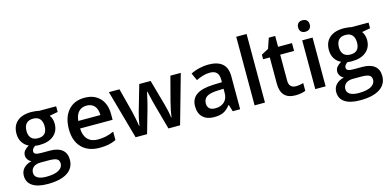

<svg xmlns="http://www.w3.org/2000/svg" viewBox="-85 -1287 4187 2054"><g transform="rotate(-15 2008.0 -260.0)"><path d="M538.1 -540V-477.1L445.8 -460Q458.5 -442.9 466.8 -418Q475.1 -393.1 475.1 -365.2Q475.1 -281.7 417.5 -233.9Q359.9 -186 258.8 -186Q232.9 -186 211.9 -189.9Q174.8 -167 174.8 -136.2Q174.8 -117.7 192.1 -108.4Q209.5 -99.1 255.9 -99.1H350.1Q439.5 -99.1 485.8 -61Q532.2 -22.9 532.2 48.8Q532.2 140.6 456.5 190.4Q380.9 240.2 237.8 240.2Q127.4 240.2 69.3 201.2Q11.2 162.1 11.2 89.8Q11.2 40 42.7 6.1Q74.2 -27.8 130.9 -41Q107.9 -50.8 93 -72.5Q78.1 -94.2 78.1 -118.2Q78.1 -148.4 95.2 -169.4Q112.3 -190.4 146 -210.9Q104 -229 77.9 -269.8Q51.8 -310.5 51.8 -365.2Q51.8 -453.1 107.2 -501.5Q162.6 -549.8 265.1 -549.8Q288.1 -549.8 313.2 -546.6Q338.4 -543.5 351.1 -540ZM113.8 84Q113.8 121.1 147.2 141.1Q180.7 161.1 241.2 161.1Q335 161.1 380.9 134.3Q426.8 107.4 426.8 63Q426.8 27.8 401.6 12.9Q376.5 -2 308.1 -2H221.2Q171.9 -2 142.8 21.2Q113.8 44.4 113.8 84ZM163.1 -365.2Q163.1 -314.5 189.2 -287.1Q215.3 -259.8 264.2 -259.8Q363.8 -259.8 363.8 -366.2Q363.8 -418.9 339.1 -447.5Q314.5 -476.1 264.2 -476.1Q214.4 -476.1 188.7 -447.8Q163.1 -419.4 163.1 -365.2Z M874 9.8Q748 9.8 677 -63.7Q606 -137.2 606 -266.1Q606 -398.4 671.9 -474.1Q737.8 -549.8 853 -549.8Q960 -549.8 1022 -484.9Q1084 -419.9 1084 -306.2V-244.1H724.1Q726.6 -165.5 766.6 -123.3Q806.6 -81.1 879.4 -81.1Q927.2 -81.1 968.5 -90.1Q1009.8 -99.1 1057.1 -120.1V-26.9Q1015.1 -6.8 972.2 1.5Q929.2 9.8 874 9.8ZM853 -462.9Q798.3 -462.9 765.4 -428.2Q732.4 -393.6 726.1 -327.1H971.2Q970.2 -394 939 -428.5Q907.7 -462.9 853 -462.9Z M1637.2 0 1567.4 -252Q1554.7 -292 1521.5 -438H1517.1Q1488.8 -306.2 1472.2 -251L1400.4 0H1273.4L1122.1 -540H1239.3L1308.1 -273.9Q1331.5 -175.3 1341.3 -105H1344.2Q1349.1 -140.6 1359.1 -186.8Q1369.1 -232.9 1376.5 -255.9L1458.5 -540H1584.5L1664.1 -255.9Q1671.4 -231.9 1682.4 -182.6Q1693.4 -133.3 1695.3 -106H1699.2Q1706.5 -166 1733.4 -273.9L1803.2 -540H1918.5L1766.1 0Z M2349.1 0 2326.2 -75.2H2322.3Q2283.2 -25.9 2243.7 -8.1Q2204.1 9.8 2142.1 9.8Q2062.5 9.8 2017.8 -33.2Q1973.1 -76.2 1973.1 -154.8Q1973.1 -238.3 2035.2 -280.8Q2097.2 -323.2 2224.1 -327.1L2317.4 -330.1V-358.9Q2317.4 -410.6 2293.2 -436.3Q2269 -461.9 2218.3 -461.9Q2176.8 -461.9 2138.7 -449.7Q2100.6 -437.5 2065.4 -420.9L2028.3 -502.9Q2072.3 -525.9 2124.5 -537.8Q2176.8 -549.8 2223.1 -549.8Q2326.2 -549.8 2378.7 -504.9Q2431.2 -460 2431.2 -363.8V0ZM2178.2 -78.1Q2240.7 -78.1 2278.6 -113Q2316.4 -147.9 2316.4 -210.9V-257.8L2247.1 -254.9Q2166 -252 2129.2 -227.8Q2092.3 -203.6 2092.3 -153.8Q2092.3 -117.7 2113.8 -97.9Q2135.3 -78.1 2178.2 -78.1Z M2706.1 0H2591.3V-759.8H2706.1Z M3071.3 -83Q3113.3 -83 3155.3 -96.2V-9.8Q3136.2 -1.5 3106.2 4.2Q3076.2 9.8 3043.9 9.8Q2880.9 9.8 2880.9 -162.1V-453.1H2807.1V-503.9L2886.2 -545.9L2925.3 -660.2H2996.1V-540H3149.9V-453.1H2996.1V-164.1Q2996.1 -122.6 3016.8 -102.8Q3037.6 -83 3071.3 -83Z M3377.9 0H3263.2V-540H3377.9ZM3256.3 -683.1Q3256.3 -713.9 3273.2 -730.5Q3290 -747.1 3321.3 -747.1Q3351.6 -747.1 3368.4 -730.5Q3385.3 -713.9 3385.3 -683.1Q3385.3 -653.8 3368.4 -637Q3351.6 -620.1 3321.3 -620.1Q3290 -620.1 3273.2 -637Q3256.3 -653.8 3256.3 -683.1Z M3998 -540V-477.1L3905.8 -460Q3918.5 -442.9 3926.8 -418Q3935.1 -393.1 3935.1 -365.2Q3935.1 -281.7 3877.4 -233.9Q3819.8 -186 3718.8 -186Q3692.9 -186 3671.9 -189.9Q3634.8 -167 3634.8 -136.2Q3634.8 -117.7 3652.1 -108.4Q3669.4 -99.1 3715.8 -99.1H3810.1Q3899.4 -99.1 3945.8 -61Q3992.2 -22.9 3992.2 48.8Q3992.2 140.6 3916.5 190.4Q3840.8 240.2 3697.8 240.2Q3587.4 240.2 3529.3 201.2Q3471.2 162.1 3471.2 89.8Q3471.2 40 3502.7 6.1Q3534.2 -27.8 3590.8 -41Q3567.9 -50.8 3553 -72.5Q3538.1 -94.2 3538.1 -118.2Q3538.1 -148.4 3555.2 -169.4Q3572.3 -190.4 3606 -210.9Q3564 -229 3537.8 -269.8Q3511.7 -310.5 3511.7 -365.2Q3511.7 -453.1 3567.1 -501.5Q3622.6 -549.8 3725.1 -549.8Q3748 -549.8 3773.2 -546.6Q3798.3 -543.5 3811 -540ZM3573.7 84Q3573.7 121.1 3607.2 141.1Q3640.6 161.1 3701.2 161.1Q3794.9 161.1 3840.8 134.3Q3886.7 107.4 3886.7 63Q3886.7 27.8 3861.6 12.9Q3836.4 -2 3768.1 -2H3681.2Q3631.8 -2 3602.8 21.2Q3573.7 44.4 3573.7 84ZM3623 -365.2Q3623 -314.5 3649.2 -287.1Q3675.3 -259.8 3724.1 -259.8Q3823.7 -259.8 3823.7 -366.2Q3823.7 -418.9 3799.1 -447.5Q3774.4 -476.1 3724.1 -476.1Q3674.3 -476.1 3648.7 -447.8Q3623 -419.4 3623 -365.2Z"/></g></svg>

Font: f2_18033          
Style: Regular
Weight: 600
Foundry: Ascender Corporation
Version: Version 1.10